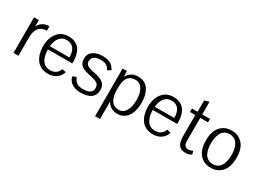

<svg xmlns="http://www.w3.org/2000/svg" viewBox="-32 -1421 3158 2336"><g transform="rotate(30 1547.0 -253.0)"><path d="M127 -499.5V-405.8Q140.6 -439.5 166.5 -461.7Q192.4 -483.9 219.5 -491.9Q246.6 -500 276.4 -500V-437Q235.8 -437 206.3 -422.4Q176.8 -407.7 160.4 -381.8Q144 -356 136.5 -325.7Q128.9 -295.4 128.9 -259.8V0H59.6V-499.5Z M544.9 -509.8Q595.7 -509.8 634.5 -491.9Q673.3 -474.1 696.8 -442.1Q720.2 -410.2 731.9 -368.2Q743.7 -326.2 743.7 -275.4Q743.7 -258.8 742.2 -246.1H400.9Q400.9 -203.6 409.2 -167.2Q417.5 -130.9 434.3 -101.8Q451.2 -72.8 480.2 -56.2Q509.3 -39.6 547.4 -39.6Q596.7 -39.6 628.4 -62.3Q660.2 -85 673.3 -126L727.1 -114.3Q715.8 -72.8 687.5 -43.7Q659.2 -14.6 624 -1.7Q588.9 11.2 549.3 11.7H547.4Q492.2 11.7 449.5 -9.8Q406.7 -31.2 381.1 -68.1Q355.5 -105 342.8 -151.1Q330.1 -197.3 330.1 -250Q330.1 -366.7 387 -438.2Q443.8 -509.8 544.9 -509.8ZM676.8 -291.5Q676.3 -371.6 643.6 -415.5Q610.8 -459.5 543 -459.5Q510.3 -459.5 484.4 -446.3Q458.5 -433.1 441.7 -409.7Q424.8 -386.2 415 -356.4Q405.3 -326.7 402.3 -291.5Z M1197.3 -413.1Q1149.9 -386.2 1149.9 -385.7Q1133.3 -423.8 1103.5 -440.7Q1073.7 -457.5 1024.9 -457.5Q964.4 -457.5 933.1 -435.5Q901.9 -413.6 901.9 -370.6Q901.9 -353.5 908.4 -340.3Q915 -327.1 925.5 -318.6Q936 -310.1 954.1 -303Q972.2 -295.9 989 -292Q1005.9 -288.1 1031.2 -283.2Q1116.2 -267.6 1158.9 -234.6Q1201.7 -201.7 1201.7 -139.6Q1201.7 -65.9 1152.3 -27.1Q1103 11.7 1003.9 11.7Q974.1 11.7 946.5 5.6Q918.9 -0.5 893.3 -13.9Q867.7 -27.3 848.1 -52Q828.6 -76.7 819.3 -109.9L872.1 -131.3Q889.6 -83.5 920.9 -62Q952.1 -40.5 1010.3 -40.5Q1138.7 -40.5 1138.7 -126.5Q1138.7 -173.3 1109.4 -192.6Q1080.1 -211.9 985.8 -231.4Q957.5 -237.3 938.2 -243.4Q918.9 -249.5 898.2 -260.3Q877.4 -271 865 -284.9Q852.5 -298.8 844.5 -320.8Q836.4 -342.8 836.4 -371.6Q836.4 -437.5 887.5 -473.6Q938.5 -509.8 1021 -509.8Q1087.4 -509.8 1129.4 -487.8Q1171.4 -465.8 1197.3 -413.1Z M1643.1 -254.4Q1643.1 -152.8 1608.4 -96.2Q1573.7 -39.6 1513.2 -39.6Q1372.1 -39.6 1372.1 -253.4Q1372.1 -289.1 1374.8 -316.2Q1377.4 -343.3 1386.2 -371.3Q1395 -399.4 1409.9 -417.7Q1424.8 -436 1450.9 -447.5Q1477.1 -459 1512.7 -459Q1573.2 -459 1608.2 -402.6Q1643.1 -346.2 1643.1 -254.4ZM1363.8 -499.5H1304.2V170.9H1373.5V-10.3V-75.2Q1395 -33.2 1433.8 -10.7Q1472.7 11.7 1523.4 11.7Q1586.4 11.2 1629.9 -24.9Q1673.3 -61 1693.4 -119.4Q1713.4 -177.7 1713.4 -253.9Q1713.4 -308.6 1701.9 -354.2Q1690.4 -399.9 1667.5 -435.1Q1644.5 -470.2 1606.7 -490Q1568.8 -509.8 1520 -509.8Q1417 -509.8 1368.7 -418.9Z M2018.1 -509.8Q2068.8 -509.8 2107.7 -491.9Q2146.5 -474.1 2169.9 -442.1Q2193.4 -410.2 2205.1 -368.2Q2216.8 -326.2 2216.8 -275.4Q2216.8 -258.8 2215.3 -246.1H1874Q1874 -203.6 1882.3 -167.2Q1890.6 -130.9 1907.5 -101.8Q1924.3 -72.8 1953.4 -56.2Q1982.4 -39.6 2020.5 -39.6Q2069.8 -39.6 2101.6 -62.3Q2133.3 -85 2146.5 -126L2200.2 -114.3Q2189 -72.8 2160.6 -43.7Q2132.3 -14.6 2097.2 -1.7Q2062 11.2 2022.5 11.7H2020.5Q1965.3 11.7 1922.6 -9.8Q1879.9 -31.2 1854.2 -68.1Q1828.6 -105 1815.9 -151.1Q1803.2 -197.3 1803.2 -250Q1803.2 -366.7 1860.1 -438.2Q1917 -509.8 2018.1 -509.8ZM2149.9 -291.5Q2149.4 -371.6 2116.7 -415.5Q2084 -459.5 2016.1 -459.5Q1983.4 -459.5 1957.5 -446.3Q1931.6 -433.1 1914.8 -409.7Q1897.9 -386.2 1888.2 -356.4Q1878.4 -326.7 1875.5 -291.5Z M2549.8 -61 2561.5 -15.6Q2524.9 7.8 2475.6 7.8Q2411.1 7.8 2382.1 -31.5Q2353 -70.8 2353 -158.7V-451.2H2278.3V-499.5H2357.4V-659.2L2422.4 -677.2V-499.5H2531.7V-451.2H2422.4V-127.4Q2422.4 -44.4 2489.7 -44.4Q2512.2 -44.4 2549.8 -61Z M2834.5 -509.8Q2930.7 -509.8 2989.7 -443.6Q3048.8 -377.4 3048.8 -250.5Q3048.8 -124.5 2991 -56.4Q2933.1 11.7 2834 11.7Q2734.9 11.7 2677 -55.9Q2619.1 -123.5 2619.1 -249Q2619.1 -377 2678.2 -443.4Q2737.3 -509.8 2834.5 -509.8ZM2834 -459Q2793 -459 2763.7 -441.2Q2734.4 -423.3 2719 -392.1Q2703.6 -360.8 2696.8 -326.2Q2689.9 -291.5 2689.9 -250.5Q2689.9 -217.8 2693.8 -189Q2697.8 -160.2 2708 -132.1Q2718.3 -104 2734.1 -84Q2750 -64 2775.6 -51.8Q2801.3 -39.6 2834.5 -39.6Q2867.2 -39.6 2892.8 -51.8Q2918.5 -64 2934.3 -83.7Q2950.2 -103.5 2960.4 -131.3Q2970.7 -159.2 2974.6 -188Q2978.5 -216.8 2978.5 -249.5Q2978.5 -281.7 2974.4 -310.5Q2970.2 -339.4 2960 -367.2Q2949.7 -395 2933.8 -414.8Q2918 -434.6 2892.3 -446.8Q2866.7 -459 2834 -459Z"/></g></svg>

Font: Pontano Sans
Style: Regular
Weight: 400
Foundry: vernon adams
Version: 1.0